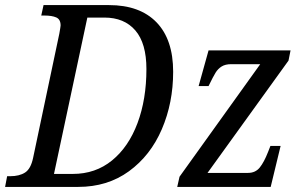

<svg xmlns="http://www.w3.org/2000/svg" viewBox="-39 -734 1181 754"><path d="M-11 -42H1Q37 -42 59.5 -56.5Q82 -71 91 -114L194 -602Q199 -630 199 -634Q199 -658 182 -665.5Q165 -673 135 -673H123L132 -714H389Q510 -714 575.5 -646.5Q641 -579 641 -452Q641 -330 596.5 -226.5Q552 -123 467.5 -61.5Q383 0 268 0H-19ZM247 -51Q336 -51 401 -104Q466 -157 501 -250.5Q536 -344 536 -463Q536 -564 492.5 -614.5Q449 -665 371 -665H304L173 -51ZM666 -40 983 -482H869Q846 -482 831.5 -473Q817 -464 807.5 -448.5Q798 -433 782 -400L780 -396H741L780 -536H1102L1094 -496L776 -55H935Q964 -55 981 -76Q998 -97 1014 -138L1023 -161H1063L1024 0H657Z"/></svg>

Font: Noto Serif Narrow
Style: Italic
Weight: 400
Width: 4
Italic angle: -12°
Designer: Monotype Design Team
Foundry: Monotype Imaging Inc.
Version: Version 1.001